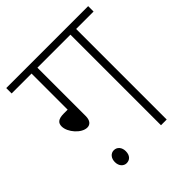

<svg xmlns="http://www.w3.org/2000/svg" viewBox="-175 -745 880 880"><g transform="rotate(-45 265.5 -305.0)"><path d="M167 -587H381V0H418V-587H531V-622H0V-587H129V-353H104C67 -353 55 -340 55 -318C55 -280 98 -231 135 -231C153 -231 167 -244 167 -274ZM112 -30C112 -3 129 12 147 12C167 12 183 -2 183 -30C183 -54 169 -72 147 -72C127 -72 112 -55 112 -30Z"/></g></svg>

Font: Noto Sans Devanagari UI ExtraLight
Style: Regular
Weight: 200
Designer: Jelle Bosma - Monotype Design Team
Foundry: Monotype Imaging Inc.
Version: Version 2.003